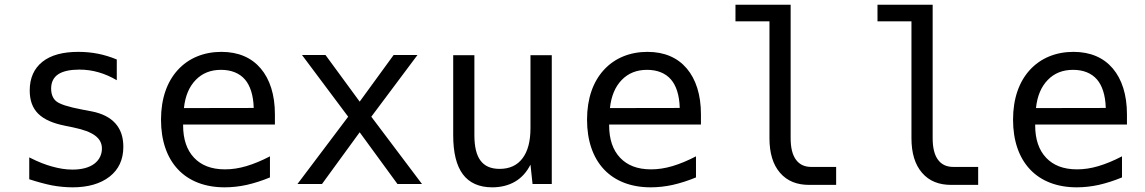

<svg xmlns="http://www.w3.org/2000/svg" viewBox="-20 -780 4856 814"><path d="M288.1 14.2C351.6 14.2 405.8 -0.5 445.3 -31.7C482.4 -61 502.9 -102.1 502.9 -157.7C502.9 -199.2 491.7 -231.9 468.8 -257.3C446.8 -281.7 413.6 -299.3 367.2 -308.1L331.1 -314.9C266.6 -327.1 234.4 -338.4 219.2 -350.1C204.1 -361.8 196.8 -381.3 196.8 -404.3C196.8 -431.6 207 -452.1 227.1 -465.3C247.1 -478.5 278.3 -484.9 315.9 -484.9C345.7 -484.9 371.6 -481 397.5 -473.6C423.3 -466.3 449.2 -455.1 475.1 -439.9V-527.8C448.2 -539.1 419.9 -547.4 395.5 -552.2C368.7 -557.6 339.8 -560.1 312 -560.1C248.5 -560.1 196.3 -547.4 159.2 -517.6C124.5 -489.7 106 -449.2 106 -396.5C106 -354.5 117.7 -322.3 141.6 -298.3C167.5 -272.5 206.5 -256.8 254.9 -247.1L288.6 -240.2L292.5 -239.3C374.5 -222.2 412.1 -195.3 412.1 -149.9C412.1 -126.5 402.3 -102.5 379.4 -85.4C357.4 -69.3 326.7 -61 287.1 -61C257.3 -61 230 -65.9 200.2 -74.2C172.4 -82 145.5 -91.8 104 -112.8V-20C138.2 -8.8 174.8 1 200.2 5.9C228 11.2 259.8 14.2 288.1 14.2Z M932.6 14.2C962.9 14.2 995.1 10.7 1025.9 3.9C1057.6 -3.4 1090.3 -13.7 1124.5 -27.8V-117.2C1088.9 -98.6 1055.7 -85 1024.4 -75.7C993.2 -66.4 963.4 -62 934.1 -62C875 -62 833 -79.6 803.2 -110.8C772 -143.6 756.3 -189.5 756.3 -249V-252H1145.5V-295.9C1145.5 -378.4 1124 -444.3 1085.4 -489.7C1046.9 -535.2 991.2 -560.1 918.9 -560.1C845.7 -560.1 779.8 -534.7 732.4 -481.9C689 -433.6 662.6 -363.8 662.6 -272.5C662.6 -184.1 687.5 -111.8 734.4 -62C781.2 -12.2 849.1 14.2 932.6 14.2ZM759.8 -321.8C765.1 -372.6 781.7 -412.1 809.6 -440.9C837.4 -469.7 873 -483.9 917 -483.9C960 -483.9 995.1 -470.2 1018.6 -442.9C1040 -418 1054.2 -377.9 1055.7 -322.3Z M1241.2 0H1345.2L1504.9 -219.2L1665 0H1769L1554.2 -285.2L1750 -546.9H1648.9L1504.9 -349.1L1359.9 -546.9H1260.3L1456.1 -285.2Z M2066.9 14.2C2103.5 14.2 2136.7 5.9 2164.1 -10.3C2191.4 -26.4 2212.9 -50.3 2229 -82L2237.8 0H2319.3V-545.9H2229V-236.8C2229 -181.2 2217.8 -138.7 2195.3 -108.9C2172.9 -79.1 2140.6 -64 2098.1 -64C2059.6 -64 2034.2 -76.7 2017.6 -98.6C2000 -121.6 1991.2 -157.7 1991.2 -207V-545.9H1901.4V-207C1901.4 -132.8 1915 -77.6 1942.4 -41C1969.7 -4.4 2011.7 14.2 2066.9 14.2Z M2738.8 14.2C2769 14.2 2801.3 10.7 2832 3.9C2863.8 -3.4 2896.5 -13.7 2930.7 -27.8V-117.2C2895 -98.6 2861.8 -85 2830.6 -75.7C2799.3 -66.4 2769.5 -62 2740.2 -62C2681.2 -62 2639.2 -79.6 2609.4 -110.8C2578.1 -143.6 2562.5 -189.5 2562.5 -249V-252H2951.7V-295.9C2951.7 -378.4 2930.2 -444.3 2891.6 -489.7C2853 -535.2 2797.4 -560.1 2725.1 -560.1C2651.9 -560.1 2585.9 -534.7 2538.6 -481.9C2495.1 -433.6 2468.8 -363.8 2468.8 -272.5C2468.8 -184.1 2493.7 -111.8 2540.5 -62C2587.4 -12.2 2655.3 14.2 2738.8 14.2ZM2565.9 -321.8C2571.3 -372.6 2587.9 -412.1 2615.7 -440.9C2643.6 -469.7 2679.2 -483.9 2723.1 -483.9C2766.1 -483.9 2801.3 -470.2 2824.7 -442.9C2846.2 -418 2860.4 -377.9 2861.8 -322.3Z M3411.1 3.9H3524.9V-72.3H3419.9C3392.1 -72.3 3370.1 -81.5 3354.5 -103C3339.4 -123.5 3332 -153.8 3332 -194.3V-759.8H3098.1V-689.5H3242.2V-194.3C3242.2 -131.3 3256.8 -82.5 3286.6 -47.9C3317.4 -11.7 3359.4 3.9 3411.1 3.9Z M4013.2 3.9H4127V-72.3H4022C3994.1 -72.3 3972.2 -81.5 3956.5 -103C3941.4 -123.5 3934.1 -153.8 3934.1 -194.3V-759.8H3700.2V-689.5H3844.2V-194.3C3844.2 -131.3 3858.9 -82.5 3888.7 -47.9C3919.4 -11.7 3961.4 3.9 4013.2 3.9Z M4544.9 14.2C4575.2 14.2 4607.4 10.7 4638.2 3.9C4669.9 -3.4 4702.6 -13.7 4736.8 -27.8V-117.2C4701.2 -98.6 4668 -85 4636.7 -75.7C4605.5 -66.4 4575.7 -62 4546.4 -62C4487.3 -62 4445.3 -79.6 4415.5 -110.8C4384.3 -143.6 4368.7 -189.5 4368.7 -249V-252H4757.8V-295.9C4757.8 -378.4 4736.3 -444.3 4697.8 -489.7C4659.2 -535.2 4603.5 -560.1 4531.2 -560.1C4458 -560.1 4392.1 -534.7 4344.7 -481.9C4301.3 -433.6 4274.9 -363.8 4274.9 -272.5C4274.9 -184.1 4299.8 -111.8 4346.7 -62C4393.6 -12.2 4461.4 14.2 4544.9 14.2ZM4372.1 -321.8C4377.4 -372.6 4394 -412.1 4421.9 -440.9C4449.7 -469.7 4485.4 -483.9 4529.3 -483.9C4572.3 -483.9 4607.4 -470.2 4630.9 -442.9C4652.3 -418 4666.5 -377.9 4668 -322.3Z"/></svg>

Font: Hack
Style: Regular
Weight: 400
Monospace: yes
Designer: Christopher Simpkins
Foundry: Christopher Simpkins
Version: Version 2.010